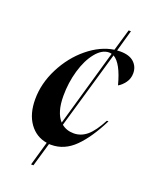

<svg xmlns="http://www.w3.org/2000/svg" viewBox="-142 -809 726 917"><g transform="rotate(20 220.5 -350.5)"><path d="M350.1 -731H361.8L331.1 -622.1Q335.9 -623 347.2 -623Q394 -623 417.5 -601.1Q440.9 -579.1 440.9 -545.9Q440.9 -519 425.8 -498Q410.6 -477.1 392.1 -466.8Q365.2 -570.3 323.2 -594.2L209 -200.2Q234.4 -179.2 271 -179.2Q308.1 -179.2 338.4 -204.8Q368.7 -230.5 399.9 -290H408.2Q360.8 -194.8 308.3 -142.8Q255.9 -90.8 189 -90.8H178.2L143.1 29.8H130.9L166 -92.8Q110.4 -101.6 76.7 -148.4Q43 -195.3 43 -270Q43 -350.6 82.8 -428.7Q122.6 -506.8 186 -558.8Q249.5 -610.8 317.9 -621.1ZM164.1 -331.1Q164.1 -247.1 200.2 -208L312 -598.1Q304.2 -600.1 298.8 -600.1Q263.2 -600.1 231.7 -561.3Q200.2 -522.5 182.1 -460.4Q164.1 -398.4 164.1 -331.1Z"/></g></svg>

Font: Nyght Serif Medium Italic
Style: Regular
Weight: 500
Italic angle: -16°
Designer: Maksym Kobuzan
Version: Version 0.410;Glyphs 3.1.2 (3151)